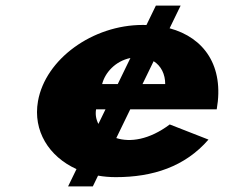

<svg xmlns="http://www.w3.org/2000/svg" viewBox="-20 -617 804 685"><path d="M585.6 -173C511.8 -117.6 443.6 -108.8 394.9 -124.4L444.7 -227H753.2C780.4 -381.3 708.6 -482.8 585.1 -516.1L624.4 -597H536.1L502.5 -527.8C498 -527.9 493.5 -528 488.9 -528C310.1 -528 142 -406 115.5 -256C96.9 -150.4 154.3 -58.4 252.9 -13.7L222.9 48H311.2L329.8 9.6C350 13.2 371.2 15 393.2 15C524.7 15 639.7 -22 723.8 -119ZM488.4 -317 528.1 -398.7C554.8 -382 569.6 -352 569.4 -317ZM400.1 -317H344.4C354.4 -357.2 390.9 -398.9 445.3 -410.1ZM356.4 -227 331.1 -174.9C322.7 -190.9 319.6 -208.8 322.8 -227Z"/></svg>

Font: Hussar Wysoki
Style: Obl
Weight: 700
Foundry: Cannot Into Space Fonts
Version: Version 0.92